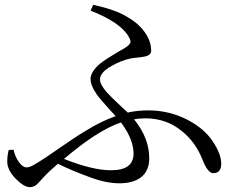

<svg xmlns="http://www.w3.org/2000/svg" viewBox="-20 -770 986 795"><path d="M104 5Q79 5 45 -30Q10 -66 10 -101Q10 -125 16 -149L36 -150Q43 -120 58.5 -98.5Q74 -77 90 -77Q101 -77 117 -85.5Q133 -94 174 -121Q184 -128 203 -141Q289 -201 331 -226Q400 -269 459 -289Q451 -298 435 -315Q395 -359 380 -380Q355 -416 355 -443Q355 -473 395 -507Q419 -526 472 -557Q496 -570 504 -576Q518 -586 520 -594Q522 -602 514 -616Q482 -676 355 -726L366 -750Q458 -730 505 -701Q550 -676 577 -640Q606 -601 606 -560Q606 -545 590 -539Q581 -535 553 -532Q532 -530 521 -528Q480 -519 442 -497Q394 -470 394 -441Q394 -420 423 -387Q440 -368 483 -328Q501 -312 509 -304Q550 -313 593 -313Q682 -313 758 -273Q825 -238 860 -186Q896 -133 896 -92Q896 -53 863 -53Q840 -53 818 -110Q789 -183 732 -228Q668 -280 583 -280Q556 -280 535 -276Q598 -199 598 -114Q598 -63 564 -36Q531 -11 475 -11Q419 -11 353 -36Q273 -65 220 -92L184 -60Q172 -49 153 -28Q137 -10 130 -4Q117 5 104 5ZM440 -65Q533 -65 533 -134Q533 -193 481 -263Q385 -231 245 -112Q363 -65 440 -65Z"/></svg>

Font: Cactus Classical Serif
Style: Regular
Weight: 400
Designer: Henry Chan (via Glyphwiki)、田海東、宇文滿月
Foundry: Moonlit Owen
Version: Version 1.000